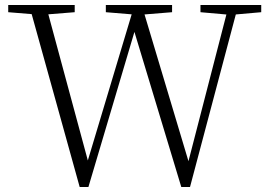

<svg xmlns="http://www.w3.org/2000/svg" viewBox="-20 -743 1078 771"><path d="M300 8 97 -723H164L341 -68H323L328 -83L520 -723H549L746 -65H729L733 -81L899 -723H937L743 8H708L511 -644H529L524 -629L335 8ZM13 -694V-723H280V-694L155 -684H135ZM405 -694V-723H671V-694L548 -684H526ZM785 -694V-723H1029V-694L916 -684H898Z"/></svg>

Font: Early Summer Mincho VF
Style: Regular
Weight: 250
Designer: GuiWonder
Version: Version 1.002